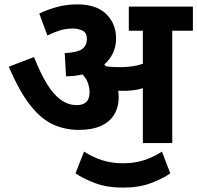

<svg xmlns="http://www.w3.org/2000/svg" viewBox="-20 -652 899 875"><path d="M765 -512V0H631V-512H567V-622H859V-512ZM333 -632Q419 -632 464 -588Q509 -544 509 -477Q509 -428 483 -389.5Q457 -351 406 -328.5Q355 -306 281 -304L275 -410Q334 -413 355 -429Q376 -445 376 -474Q376 -503 356 -512.5Q336 -522 311 -522Q280 -522 251.5 -513Q223 -504 196 -490L159 -590Q188 -605 233.5 -618.5Q279 -632 333 -632ZM521 -211Q521 -164 500.5 -130Q480 -96 439.5 -78Q399 -60 340 -60Q277 -60 222.5 -84.5Q168 -109 118.5 -171.5Q69 -234 20 -348L135 -392Q163 -321 192.5 -272Q222 -223 256 -198Q290 -173 330 -173Q359 -173 373.5 -187.5Q388 -202 388 -230Q388 -271 366 -301Q344 -331 297 -359L376 -383L438 -374Q453 -362 467 -346Q481 -330 491 -313L502 -292Q511 -273 516 -252.5Q521 -232 521 -211ZM525 -346Q567 -346 601 -353Q635 -360 669 -379V-269Q639 -250 607.5 -244Q576 -238 542 -238Q521 -238 500.5 -239.5Q480 -241 462.5 -244Q445 -247 431 -249L419 -342L434 -355Q453 -351 474 -348.5Q495 -346 525 -346ZM540 203Q468 203 414.5 183Q361 163 324 138L363 39Q402 64 445 78Q488 92 540 92Q593 92 635 78.5Q677 65 718 39L756 138Q720 163 666.5 183Q613 203 540 203Z"/></svg>

Font: Noto Sans Devanagari
Style: Bold
Weight: 700
Version: Version 2.003